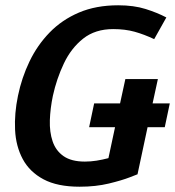

<svg xmlns="http://www.w3.org/2000/svg" viewBox="-20 -696 662 726"><path d="M317 -215 336 -305H434L454 -397H577L557 -305H622L603 -215H538L500 -37Q500 -37 470.5 -25.5Q441 -14 391.5 -2Q342 10 281 10Q197 10 144.5 -18Q92 -46 66 -94.5Q40 -143 37 -205Q34 -267 48 -334Q62 -402 91.5 -463.5Q121 -525 167.5 -573Q214 -621 278.5 -648.5Q343 -676 427 -676Q486 -676 530.5 -662Q575 -648 609 -630L563 -548Q525 -566 489 -576Q453 -586 408 -586Q340 -586 294.5 -550Q249 -514 221.5 -456Q194 -398 180 -334Q170 -286 168.5 -241.5Q167 -197 179 -161.5Q191 -126 220.5 -105.5Q250 -85 301 -85Q323 -85 345 -88.5Q367 -92 390 -98L415 -215Z"/></svg>

Font: Epunda Sans SemiBold
Style: Italic
Weight: 600
Italic angle: -12.0243°
Designer: Simon Atzbach
Foundry: typofactur
Version: Version 2.204; ttfautohint (v1.8.4.7-5d5b)